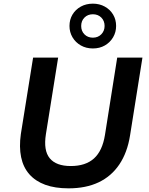

<svg xmlns="http://www.w3.org/2000/svg" viewBox="-20 -1020 816 1050"><path d="M355 10Q281 10 227.5 -9.5Q174 -29 140.5 -67Q107 -105 95.5 -160.5Q84 -216 94 -287L161 -705H298L231 -286Q217 -197 252 -154.5Q287 -112 367 -112Q448 -112 494 -153.5Q540 -195 554 -282L621 -705H759L691 -278Q676 -185 632.5 -120.5Q589 -56 519.5 -23Q450 10 355 10ZM488 -755Q451 -755 422 -771.5Q393 -788 376.5 -816Q360 -844 360 -878Q360 -913 376.5 -940.5Q393 -968 422 -984Q451 -1000 488 -1000Q524 -1000 553 -984Q582 -968 598.5 -940.5Q615 -913 615 -878Q615 -844 598.5 -816Q582 -788 553.5 -771.5Q525 -755 488 -755ZM488 -814Q516 -814 534 -832.5Q552 -851 552 -878Q552 -906 534 -924Q516 -942 488 -942Q460 -942 442 -924Q424 -906 424 -878Q424 -850 442 -832Q460 -814 488 -814Z"/></svg>

Font: Nunito Sans 7pt
Style: Bold Italic
Weight: 700
Italic angle: -9°
Version: Version 3.101;gftools[0.9.27]